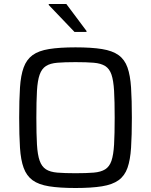

<svg xmlns="http://www.w3.org/2000/svg" viewBox="-20 -933 757 961"><path d="M358 8Q278 8 225.5 -0.5Q173 -9 143 -31Q113 -53 98.5 -92.5Q84 -132 80 -193.5Q76 -255 76 -344Q76 -433 80 -494.5Q84 -556 98.5 -595.5Q113 -635 143 -657Q173 -679 225.5 -687.5Q278 -696 358 -696Q438 -696 490.5 -687.5Q543 -679 573.5 -657Q604 -635 618 -595.5Q632 -556 636 -494.5Q640 -433 640 -344Q640 -255 636 -193.5Q632 -132 618 -92.5Q604 -53 573.5 -31Q543 -9 490.5 -0.5Q438 8 358 8ZM358 -66Q413 -66 449 -69Q485 -72 506.5 -85.5Q528 -99 538 -128.5Q548 -158 551 -210Q554 -262 554 -344Q554 -426 551 -478Q548 -530 538 -559.5Q528 -589 506.5 -602.5Q485 -616 449 -619Q413 -622 358 -622Q303 -622 267 -619Q231 -616 210 -602.5Q189 -589 178.5 -559.5Q168 -530 165 -478Q162 -426 162 -344Q162 -262 165 -210Q168 -158 178.5 -128.5Q189 -99 210 -85.5Q231 -72 267 -69Q303 -66 358 -66ZM353 -773 224 -908V-913H312L413 -778V-773Z"/></svg>

Font: Saira
Style: Regular
Weight: 400
Designer: Hector Gatti with collaboration of the Omnibus-Type team
Foundry: Omnibus-Type
Version: Version 1.100; ttfautohint (v1.8.3)